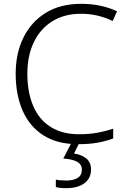

<svg xmlns="http://www.w3.org/2000/svg" viewBox="-20 -744 663 1004"><path d="M404 -672Q316 -672 253 -632.5Q190 -593 156.5 -522.5Q123 -452 123 -359Q123 -263 153 -191.5Q183 -120 243.5 -81Q304 -42 394 -42Q446 -42 489.5 -50Q533 -58 572 -71V-20Q535 -6 491 2Q447 10 388 10Q280 10 207.5 -36Q135 -82 98.5 -165Q62 -248 62 -359Q62 -465 102.5 -547.5Q143 -630 219.5 -677Q296 -724 405 -724Q509 -724 592 -685L569 -634Q492 -672 404 -672ZM456 142Q456 188 421.5 214Q387 240 326 240Q292 240 272 234V195Q292 200 327 200Q364 200 386 186.5Q408 173 408 143Q408 115 382.5 101.5Q357 88 311 85L355 0H396L367 59Q406 64 431 84.5Q456 105 456 142Z"/></svg>

Font: Noto Sans Arabic Light
Style: Regular
Weight: 300
Designer: Monotype Design Team, Nadine Chahine, Nizar Qandah and Khaled Hosny
Foundry: Monotype Imaging Inc.
Version: Version 2.012; ttfautohint (v1.8.4.7-5d5b)